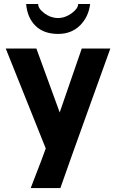

<svg xmlns="http://www.w3.org/2000/svg" viewBox="-20 -743 583 961"><path d="M371.1 -723.1H431.2Q423.3 -658.2 380.4 -615.7Q337.4 -573.2 271 -573.2Q199.2 -573.2 158 -613.5Q116.7 -653.8 110.8 -723.1H170.9Q170.9 -699.7 202.4 -676.3Q233.9 -652.8 270 -652.8Q306.2 -652.8 338.6 -676.5Q371.1 -700.2 371.1 -723.1ZM188 57.1 209 0 8.8 -500H162.1L278.8 -180.2L389.2 -500H532.2Q505.9 -426.3 417.5 -181.2Q329.1 64 282.2 198.2H133.8Q182.1 73.2 188 57.1Z"/></svg>

Font: Perun
Style: Bold
Weight: 700
Foundry: Copyright (c) Stefan Peev, Context Ltd, 2016
Version: Version 1.0000